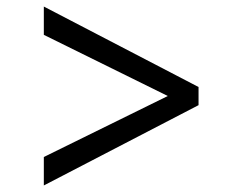

<svg xmlns="http://www.w3.org/2000/svg" viewBox="-20 -594 709 587"><path d="M114 -27V-114L493 -300.5L114 -487.5V-574L587 -328V-272.5Z"/></svg>

Font: Merriweather 20pt
Style: Regular
Weight: 400
Version: Version 2.100